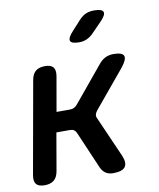

<svg xmlns="http://www.w3.org/2000/svg" viewBox="-88 -854 775 933"><g transform="rotate(-10 300.0 -387.5)"><path d="M57 10Q27 10 15.5 -4Q4 -18 9 -48L90 -502Q95 -532 111.5 -546Q128 -560 158 -560Q187 -560 198.5 -546Q210 -532 205 -502L175 -331H242Q253 -331 262 -335.5Q271 -340 279 -350L422 -523Q437 -542 455.5 -551Q474 -560 495 -560Q540 -560 546.5 -542Q553 -524 523 -487L371 -304Q363 -294 361 -284.5Q359 -275 364 -266L452 -66Q468 -28 454 -9Q440 10 395 10Q373 10 358.5 0.5Q344 -9 335 -28L255 -214Q251 -223 243.5 -228Q236 -233 224 -233H157L125 -48Q120 -18 103 -4Q86 10 57 10ZM343 -645Q304 -645 299 -660Q294 -675 324 -707L366 -753Q383 -771 400.5 -778Q418 -785 440 -785Q480 -785 485 -769.5Q490 -754 459 -723L412 -675Q397 -660 380 -652.5Q363 -645 343 -645Z"/></g></svg>

Font: Maple Mono SemiBold
Style: Italic
Weight: 600
Italic angle: -10°
Monospace: yes
Designer: subframe7536
Version: Version 7.000